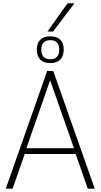

<svg xmlns="http://www.w3.org/2000/svg" viewBox="-20 -1137 606 1157"><path d="M15 0 264 -709H301L551 0H509L436 -209H129L56 0ZM139 -244H426L282 -653ZM283 -757Q243 -757 222.5 -778Q202 -799 202 -838Q202 -877 222.5 -897.5Q243 -918 283 -918Q323 -918 343.5 -897.5Q364 -877 364 -838Q364 -799 343.5 -778Q323 -757 283 -757ZM283 -780Q337 -780 337 -838Q337 -895 283 -895Q229 -895 229 -838Q229 -780 283 -780ZM266 -947 387 -1117H428L300 -947Z"/></svg>

Font: Georama ExtraLight
Style: Regular
Weight: 250
Version: Version 1.001